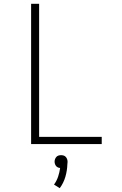

<svg xmlns="http://www.w3.org/2000/svg" viewBox="-20 -755 640 1006"><path d="M143 0V-735H185V-38H513V0ZM293 231 263 212Q277 193 284.5 170.5Q292 148 295 125Q289 125 283 122Q277 119 273.5 114.5Q270 110 268 104Q266 98 266 92Q266 85 268.5 78.5Q271 72 275.5 67Q280 62 286.5 60Q293 58 300 58Q307 58 313.5 60Q320 62 324.5 67Q329 72 331.5 78.5Q334 85 334 92V94L333 105Q332 139 322.5 171.5Q313 204 293 231Z"/></svg>

Font: Zed Sans Extralight Extended
Style: Regular
Weight: 200
Width: 7
Designer: Belleve Invis
Foundry: Belleve Invis
Version: Version 1.0.0; ttfautohint (v1.8.4)